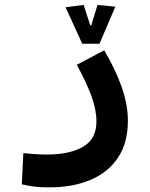

<svg xmlns="http://www.w3.org/2000/svg" viewBox="-20 -540 626 799"><path d="M186.5 239.7Q147.5 239.7 122.8 236.6Q98.1 233.4 70.8 227.1L77.1 97.2Q105 99.6 124.5 101.3Q144 103 176.8 103Q270.5 103 325.9 70.6Q381.3 38.1 381.3 -34.2Q381.3 -83.5 360.6 -139.9Q339.8 -196.3 299.8 -270.5L413.6 -330.6Q460.4 -252 486.3 -178Q512.2 -104 512.2 -38.1Q512.2 55.2 470.5 116.9Q428.7 178.7 355.2 209.2Q281.7 239.7 186.5 239.7ZM322.3 -357.9 252.9 -509.8 328.1 -519.5 355.5 -434.6H359.9L385.7 -519.5L460 -512.2L394 -357.9Z"/></svg>

Font: Cascadia Code NF
Style: Bold
Weight: 700
Monospace: yes
Designer: Aaron Bell
Foundry: Saja Typeworks
Version: Version 2404.023; ttfautohint (v1.8.4)